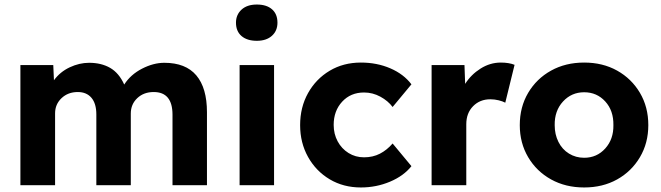

<svg xmlns="http://www.w3.org/2000/svg" viewBox="-20 -817 2915 847"><path d="M70 0V-530H215L218 -463Q245 -500 287.5 -520Q330 -540 373 -540Q427 -540 466 -517.5Q505 -495 528 -444Q556 -488 606.5 -514Q657 -540 705 -540Q799 -540 846 -484.5Q893 -429 893 -322V0H741V-311Q741 -411 658 -411Q614 -411 585.5 -384Q557 -357 557 -316V0H405V-312Q405 -360 383.5 -385.5Q362 -411 323 -411Q280 -411 251.5 -384Q223 -357 223 -317V0Z M1113 -637Q1070 -637 1045.5 -658Q1021 -679 1021 -717Q1021 -752 1045.5 -774.5Q1070 -797 1113 -797Q1156 -797 1180 -776Q1204 -755 1204 -717Q1204 -681 1179.5 -659Q1155 -637 1113 -637ZM1037 0V-530H1189V0Z M1572 10Q1495 10 1434.5 -26Q1374 -62 1339 -124.5Q1304 -187 1304 -265Q1304 -344 1339 -406.5Q1374 -469 1434.5 -505Q1495 -541 1572 -541Q1643 -541 1702 -515.5Q1761 -490 1795 -445L1712 -345Q1692 -372 1658 -390.5Q1624 -409 1586 -409Q1527 -409 1489.5 -368.5Q1452 -328 1452 -266Q1452 -226 1469.5 -193.5Q1487 -161 1517.5 -142Q1548 -123 1586 -123Q1625 -123 1656 -139Q1687 -155 1712 -184L1795 -84Q1761 -41 1700.5 -15.5Q1640 10 1572 10Z M1884 0V-530H2029L2032 -447Q2058 -488 2100 -514.5Q2142 -541 2189 -541Q2207 -541 2222.5 -538.5Q2238 -536 2250 -531L2209 -364Q2198 -370 2180 -374.5Q2162 -379 2143 -379Q2097 -379 2067 -348.5Q2037 -318 2037 -269V0Z M2557 10Q2475 10 2411 -25.5Q2347 -61 2310 -123.5Q2273 -186 2273 -265Q2273 -345 2310 -407.5Q2347 -470 2411 -505.5Q2475 -541 2557 -541Q2639 -541 2702.5 -505.5Q2766 -470 2803 -407.5Q2840 -345 2840 -265Q2840 -186 2803 -123.5Q2766 -61 2702.5 -25.5Q2639 10 2557 10ZM2557 -121Q2613 -121 2650 -162Q2687 -203 2686 -265Q2687 -329 2650 -369.5Q2613 -410 2557 -410Q2501 -410 2463.5 -369Q2426 -328 2427 -265Q2427 -224 2443.5 -191Q2460 -158 2490 -139.5Q2520 -121 2557 -121Z"/></svg>

Font: Readex Pro bold
Style: Bold
Weight: 700
Designer: Bonnie Shaver-Troup, Thomas Jockin
Foundry: Lexend
Version: Version 1.200; ttfautohint (v1.8.3)